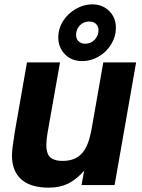

<svg xmlns="http://www.w3.org/2000/svg" viewBox="-20 -851 655 883"><path d="M42 -84Q35 -106 35 -137Q35 -164 48 -244L104 -564H256L199 -242Q193 -208 193 -184Q193 -152 205 -134Q223 -111 268 -111Q324 -111 354 -143Q371 -160 382.5 -188.5Q394 -217 402 -262L455 -564H606L507 0H355L367 -66Q331 -25 293 -6.5Q255 12 205 12Q71 12 42 -84ZM248 -679Q248 -719 270 -754Q292 -789 328.5 -810Q365 -831 404 -831Q451 -831 482 -800.5Q513 -770 513 -723Q513 -683 491.5 -647.5Q470 -612 434 -591Q398 -570 358 -570Q309 -570 278.5 -601.5Q248 -633 248 -679ZM433 -712Q433 -730 421.5 -741Q410 -752 390 -752Q364 -752 347 -734Q330 -716 330 -691Q330 -672 341.5 -661Q353 -650 372 -650Q398 -650 415.5 -668.5Q433 -687 433 -712Z"/></svg>

Font: Open Sauce One ExtraBold Italic
Style: Regular
Weight: 800
Italic angle: -10°
Designer: Alfredo Marco Pradil
Foundry: Creative Sauce Fz LLC
Version: Version 1.477